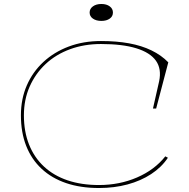

<svg xmlns="http://www.w3.org/2000/svg" viewBox="-20 -929 950 964"><path d="M823 -137Q791 -89 739 -55Q687 -21 620.5 -3Q554 15 477 15Q385 15 312.5 -9.5Q240 -34 189 -81.5Q138 -129 111.5 -196.5Q85 -264 85 -350Q85 -432 114.5 -500Q144 -568 198 -618Q252 -668 325.5 -695.5Q399 -723 487 -723Q565 -723 628 -711.5Q691 -700 740.5 -676Q790 -652 825 -616L764 -384H748L779 -521Q792 -583 763 -624Q734 -665 664.5 -686.5Q595 -708 487 -708Q403 -708 332 -682Q261 -656 209.5 -608Q158 -560 129 -494.5Q100 -429 100 -350Q100 -268 126 -203Q152 -138 201 -92.5Q250 -47 319.5 -23.5Q389 0 477 0Q580 0 668 -38Q756 -76 810 -144ZM489 -909Q515 -909 531 -897Q547 -885 547 -866Q547 -847 531 -835.5Q515 -824 489 -824Q463 -824 446.5 -835.5Q430 -847 430 -866Q430 -885 446.5 -897Q463 -909 489 -909Z"/></svg>

Font: Kalnia SemiExpanded Thin
Style: Regular
Weight: 250
Width: 6
Designer: Frida Medrano
Foundry: Frida Medrano
Version: Version 1.105